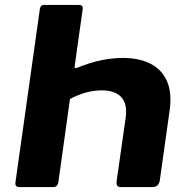

<svg xmlns="http://www.w3.org/2000/svg" viewBox="-20 -762 766 782"><path d="M300 -742Q319 -742 317 -726L284 -492Q282 -480 297 -487Q349 -508 394 -517Q439 -526 480 -526Q547 -526 593 -502.5Q639 -479 660 -431.5Q681 -384 671 -313L631 -28Q627 0 600 0H474Q462 0 458 -5Q454 -10 455 -24L492 -284Q497 -320 487.5 -344.5Q478 -369 454.5 -381.5Q431 -394 394 -394Q365 -394 333.5 -386Q302 -378 265 -359L218 -22Q215 0 197 0H59Q40 0 43 -20L142 -723Q144 -742 160 -742Z"/></svg>

Font: Libre Franklin
Style: Bold Italic
Weight: 700
Italic angle: -8°
Designer: Pablo Impallari, Rodrigo Fuenzalida, Nhung Nguyen
Foundry: Impallari Type
Version: Version 3.000